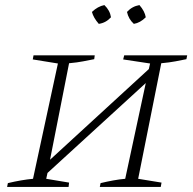

<svg xmlns="http://www.w3.org/2000/svg" viewBox="-20 -736 760 756"><path d="M8 0 11 -15Q66 -28 110 -32L208 -486L109 -502L112 -518H353L351 -503Q330 -499 307.5 -494.5Q285 -490 252 -487L177 -107L566 -464L571 -486L465 -502L469 -518H717L714 -503Q694 -499 671 -494.5Q648 -490 615 -487L524 -32L616 -17L613 0H373L376 -15Q401 -21 425.5 -25.5Q450 -30 473 -32L554 -409L167 -55L162 -32L252 -17L250 0ZM391 -716Q413 -695 417 -668Q397 -646 369 -642Q348 -666 342 -689Q365 -711 391 -716ZM529 -716Q550 -692 554 -668Q532 -646 507 -642Q486 -661 480 -689Q500 -711 529 -716Z"/></svg>

Font: Piazzolla SC ExtraLight
Style: Italic
Weight: 200
Italic angle: -11.3°
Designer: Juan Pablo del Peral
Foundry: Huerta Tipografica
Version: Version 1.330